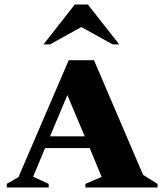

<svg xmlns="http://www.w3.org/2000/svg" viewBox="-20 -832 729 852"><path d="M10 0V-16L62 -46L285 -565H397L615 -56L679 -16V0H359V-16L431 -47L378 -175H180L127 -48L196 -16V0ZM202 -227H356L279 -410ZM173 -635 312 -812H370L509 -635H480L341 -712L202 -635Z"/></svg>

Font: Spectral SC ExtraBold
Style: Regular
Weight: 800
Designer: Jean-Baptiste Levee
Foundry: Production Type
Version: Version 2.001